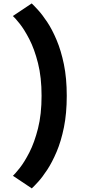

<svg xmlns="http://www.w3.org/2000/svg" viewBox="-20 -838 490 1090"><path d="M160.5 231.5 53.5 160Q65.5 149 92 115.8Q118.5 82.5 147 26.8Q175.5 -29 195.8 -109Q216 -189 216 -294Q216 -399 195.8 -479.2Q175.5 -559.5 146.5 -615.5Q117.5 -671.5 91.2 -704.2Q65 -737 53 -747L160 -818.5Q172.5 -807 196.2 -781Q220 -755 248 -713Q276 -671 301.2 -611.2Q326.5 -551.5 342.8 -472.8Q359 -394 359 -294Q359 -194.5 343 -115.5Q327 -36.5 301.5 23.5Q276 83.5 248.2 125.8Q220.5 168 196.8 194Q173 220 160.5 231.5Z"/></svg>

Font: Trispace Condensed SemiBold
Style: Regular
Weight: 600
Width: 3
Designer: Tyler Finck
Foundry: Etcetera Type Company
Version: Version 1.210; ttfautohint (v1.8.3)